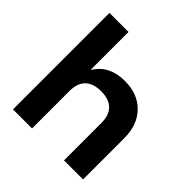

<svg xmlns="http://www.w3.org/2000/svg" viewBox="-186 -842 985 985"><g transform="rotate(45 306.5 -350.0)"><path d="M54.2 0V-700H192.5V-428.3H195.8Q220 -468.3 260.8 -488.8Q301.7 -509.2 357.5 -509.2Q451.7 -509.2 507.1 -452.1Q562.5 -395 562.5 -299.2V0H424.2V-273.3Q424.2 -328.3 394.6 -357.1Q365 -385.8 308.3 -385.8Q251.7 -385.8 222.1 -357.1Q192.5 -328.3 192.5 -273.3V0Z"/></g></svg>

Font: Funnel Display Light
Style: Bold
Weight: 700
Version: Version 1.000